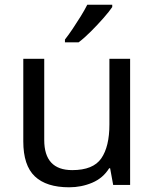

<svg xmlns="http://www.w3.org/2000/svg" viewBox="-20 -786 658 816"><path d="M533 -536V0H461L448 -71H444Q418 -29 372 -9.5Q326 10 274 10Q177 10 128 -36.5Q79 -83 79 -185V-536H168V-191Q168 -63 287 -63Q376 -63 410.5 -113Q445 -163 445 -257V-536ZM457 -756Q445 -738 420 -709.5Q395 -681 366.5 -652.5Q338 -624 314 -606H256V-618Q271 -637 288.5 -663Q306 -689 323 -716.5Q340 -744 351 -766H457Z"/></svg>

Font: Noto Sans Old Turkic
Style: Regular
Weight: 400
Designer: Monotype Design Team
Foundry: Monotype Imaging Inc.
Version: Version 2.003; ttfautohint (v1.8.4.7-5d5b)